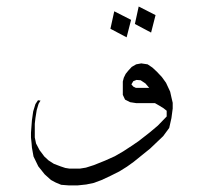

<svg xmlns="http://www.w3.org/2000/svg" viewBox="-20 -437 626 590"><path d="M406.2 -417 458 -390.6 444.3 -336.9 394.5 -363.3ZM331.1 -402.3 382.8 -376 369.1 -322.3 319.3 -348.6ZM438.5 -167 426.8 -180.7 412.1 -190.4 399.4 -191.4 389.6 -187.5 383.8 -177.7 389.6 -170.9 397.5 -167ZM357.4 -145.5V-186.5L360.4 -198.2L366.2 -210L374 -219.7L384.8 -231.4L398.4 -239.3L414.1 -242.2L433.6 -239.3L448.2 -229.5L461.9 -216.8L477.5 -200.2L490.2 -182.6L502.9 -155.3L506.8 -137.7L510.7 -121.1V-103.5L506.8 -74.2L500 -43.9L481.4 -18.6L462.9 -1L441.4 19.5L416 40L390.6 60.5L370.1 75.2L346.7 89.8L319.3 103.5L292 116.2L268.6 125L245.1 129.9L217.8 132.8H192.4L168 130.9L151.4 124L136.7 116.2L117.2 98.6L97.7 74.2L83 43.9L78.1 16.6L77.1 3.9L75.2 -14.6V-29.3L78.1 -67.4L82 -94.7L88.9 -117.2L96.7 -128.9L104.5 -127.9L98.6 -118.2L92.8 -98.6L88.9 -74.2L86.9 -56.6V-14.6L90.8 3.9L101.6 24.4L116.2 43.9L128.9 55.7L145.5 66.4L166 74.2L180.7 79.1L193.4 81.1H225.6L244.1 78.1L268.6 70.3L302.7 56.6L333 43L358.4 28.3L383.8 11.7L405.3 -2.9L422.9 -16.6L440.4 -30.3L464.8 -50.8L492.2 -79.1V-96.7L482.4 -104.5L469.7 -112.3L456.1 -120.1H398.4L379.9 -123L364.3 -130.9Z"/></svg>

Font: LaylaThuluth
Style: Regular
Weight: 400
Version: Version 2.0